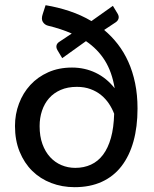

<svg xmlns="http://www.w3.org/2000/svg" viewBox="-20 -730 607 756"><path d="M276.5 -69Q310.5 -69 338.2 -81.8Q366 -94.5 385.8 -120.8Q405.5 -147 416.8 -187Q428 -227 429.5 -282Q421.5 -303 408.8 -322Q396 -341 378 -355.8Q360 -370.5 336.2 -379.2Q312.5 -388 282.5 -388Q246.5 -388 219 -376Q191.5 -364 173.2 -343.2Q155 -322.5 145.5 -294.2Q136 -266 136 -233.5Q136 -193.5 147 -163Q158 -132.5 177.2 -111.5Q196.5 -90.5 222 -79.8Q247.5 -69 276.5 -69ZM390 -612Q419.5 -587.5 443.8 -556.2Q468 -525 485.2 -486.8Q502.5 -448.5 512 -402.5Q521.5 -356.5 521.5 -302.5Q521.5 -230.5 505.5 -173.2Q489.5 -116 458.5 -75.8Q427.5 -35.5 381 -14.2Q334.5 7 274 7Q224.5 7 181.5 -9.5Q138.5 -26 107 -57Q75.5 -88 57.2 -132.8Q39 -177.5 39 -234Q39 -280.5 54.8 -322.2Q70.5 -364 99.5 -395.5Q128.5 -427 170 -445.5Q211.5 -464 263.5 -464Q313.5 -464 356.5 -443.5Q399.5 -423 431.5 -382.5Q421 -446.5 393 -491.5Q365 -536.5 318.5 -568L225 -501L206.5 -532Q200.5 -542 202.5 -551Q204.5 -560 214.5 -566L262.5 -598Q220.5 -616.5 168.5 -629Q155.5 -632.5 148.5 -644Q141.5 -655.5 148.5 -675.5L159.5 -709.5Q208 -701.5 253.8 -686.2Q299.5 -671 340 -647L424.5 -707L443.5 -675.5Q449 -666 446.8 -657.2Q444.5 -648.5 436 -642.5Z"/></svg>

Font: Lato 2
Style: Regular
Weight: 500
Designer: Lukasz Dziedzic with Adam Twardoch and Botio Nikoltchev
Foundry: tyPoland Lukasz Dziedzic
Version: Version 2.015; 2015-08-06; http://www.latofonts.com/